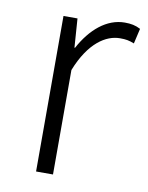

<svg xmlns="http://www.w3.org/2000/svg" viewBox="-68 -597 498 648"><g transform="rotate(10 181.0 -273.5)"><path d="M100 0H158V-358C197 -457 254 -492 301 -492C322 -492 332 -490 350 -483L362 -535C345 -544 329 -547 308 -547C246 -547 193 -501 157 -434H155L148 -533H100Z"/></g></svg>

Font: Noto Sans CJK KR Light
Style: Regular
Weight: 300
Designer: Ryoko NISHIZUKA (kana & ideographs); Paul D. Hunt (Latin, Greek & Cyrillic); Wenlong ZHANG (bopomofo); Sandoll Communica
Foundry: Adobe Systems Incorporated
Version: Version 1.004;PS 1.004;hotconv 1.0.82;makeotf.lib2.5.63406